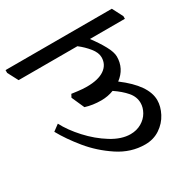

<svg xmlns="http://www.w3.org/2000/svg" viewBox="-181 -792 935 945"><g transform="rotate(-30 286.5 -319.5)"><path d="M604 -575H405Q436 -534 456.5 -496.5Q477 -459 477 -434Q477 -366 421 -324Q542 -233 542 -149Q542 -113 522.5 -75.5Q503 -38 466.5 -13.5Q430 11 382 11Q302 11 231 -36Q160 -83 108.5 -146Q57 -209 25 -267L60 -293Q86 -243 133.5 -191Q181 -139 237.5 -104Q294 -69 345 -69Q380 -69 407.5 -85Q435 -101 449.5 -126.5Q464 -152 464 -178Q464 -213 439 -242Q414 -271 374 -298Q341 -285 303 -285Q255 -285 214 -298L182 -370L191 -387Q198 -386 225 -382.5Q252 -379 275 -379Q341 -379 375.5 -403Q410 -427 410 -469Q410 -495 387 -523.5Q364 -552 334 -575H0L-31 -634V-650H573L604 -590Z"/></g></svg>

Font: Martel DemiBold
Style: Regular
Weight: 600
Designer: Dan Reynolds
Foundry: Dan Reynolds
Version: Version 1.001; ttfautohint (v1.1) -l 5 -r 5 -G 72 -x 0 -D la